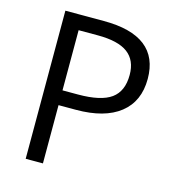

<svg xmlns="http://www.w3.org/2000/svg" viewBox="-107 -804 815 894"><g transform="rotate(15 301.0 -357.0)"><path d="M550.8 -505.9Q550.8 -397.5 476.8 -339.1Q402.8 -280.8 265.1 -280.8H181.2V0H98.1V-713.9H283.2Q550.8 -713.9 550.8 -505.9ZM181.2 -352.1H255.9Q366.2 -352.1 415.5 -387.7Q464.8 -423.3 464.8 -502Q464.8 -572.8 418.5 -607.4Q372.1 -642.1 273.9 -642.1H181.2Z"/></g></svg>

Font: f3_58770 
Style: Regular
Weight: 400
Foundry: Ascender Corporation
Version: Version 1.10